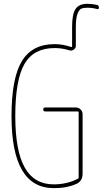

<svg xmlns="http://www.w3.org/2000/svg" viewBox="-20 -970 540 1000"><path d="M486.3 -944.3Q495.1 -941.4 495.1 -929.7Q495.1 -920.9 485.4 -922.9Q460.9 -929.7 434.6 -929.7Q415 -929.7 403.3 -924.8Q391.6 -919.9 383.3 -897Q375 -874 375 -830.1V-730.5Q375 -718.8 363.8 -711.4Q352.5 -704.1 340.8 -708Q303.7 -719.7 264.6 -719.7Q155.3 -719.7 107.4 -636.7Q59.6 -553.7 59.6 -365.2Q59.6 -184.6 108.9 -97.2Q158.2 -9.8 259.8 -9.8Q329.1 -9.8 385.7 -39.1Q389.6 -40 389.6 -45.9V-384.8Q389.6 -389.6 384.8 -389.6H214.8Q205.1 -389.6 205.1 -399.9Q205.1 -410.2 214.8 -410.2H375Q389.6 -410.2 399.9 -399.9Q410.2 -389.6 410.2 -375V-65.4Q410.2 -27.3 378.9 -12.7Q326.2 10.7 259.8 9.8Q40 9.8 40 -365.2Q40 -562.5 93.8 -651.4Q147.5 -740.2 264.6 -740.2Q305.7 -740.2 349.6 -725.6Q354.5 -723.6 355.5 -728.5V-830.1Q355.5 -896.5 373.5 -923.3Q391.6 -950.2 434.6 -950.2Q460 -950.2 486.3 -944.3Z"/></svg>

Font: Rounded-X Mgen+ 1m thin
Style: Regular
Weight: 100
Designer: [Source Han Sans]
Ryoko NISHIZUKA  (kana & ideographs); Paul D. Hunt (Latin, Greek & Cyrillic); Wenlong ZHANG  (bopomofo
Version: Version 1.059.20150602